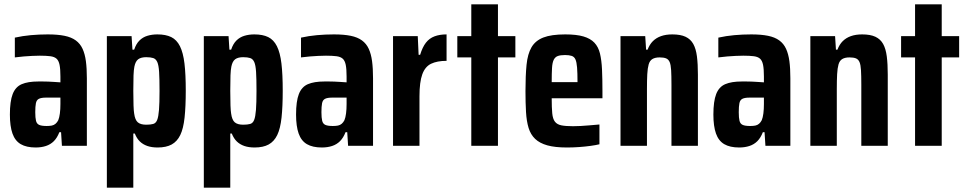

<svg xmlns="http://www.w3.org/2000/svg" viewBox="-20 -678 4498 893"><path d="M146 8Q103 8 76.5 -7.5Q50 -23 38 -57Q26 -91 26 -145Q26 -207 39 -240.5Q52 -274 81 -286.5Q110 -299 158 -299Q168 -299 179.5 -299Q191 -299 204 -298.5Q217 -298 231 -297Q245 -296 261 -295V-322Q261 -357 257 -376.5Q253 -396 243 -405Q233 -414 214 -416.5Q195 -419 165 -419Q148 -419 129.5 -418Q111 -417 91 -415.5Q71 -414 49 -411V-503Q85 -511 123.5 -514.5Q162 -518 202 -518Q248 -518 280 -511.5Q312 -505 332.5 -490Q353 -475 364 -451Q375 -427 379.5 -393.5Q384 -360 384 -314V0H268L264 -63H256Q246 -37 230.5 -21.5Q215 -6 193.5 1Q172 8 146 8ZM197 -92Q211 -92 221 -94Q231 -96 238.5 -102.5Q246 -109 251 -119Q256 -131 258.5 -150.5Q261 -170 261 -194V-224H194Q172 -224 161 -218.5Q150 -213 147 -198Q144 -183 144 -156Q144 -130 147.5 -116Q151 -102 162.5 -97Q174 -92 197 -92Z M477 195V-510H592L596 -447H604Q613 -474 628.5 -489.5Q644 -505 665.5 -511.5Q687 -518 712 -518Q751 -518 776.5 -505.5Q802 -493 817 -463Q832 -433 838 -382.5Q844 -332 844 -256Q844 -183 838.5 -131.5Q833 -80 818.5 -50Q804 -20 778.5 -6Q753 8 713 8Q686 8 665.5 1Q645 -6 630.5 -20Q616 -34 607 -57H600V195ZM660 -98Q680 -98 692.5 -101.5Q705 -105 711 -120Q717 -135 719.5 -167Q722 -199 722 -255Q722 -312 720 -343.5Q718 -375 711.5 -389.5Q705 -404 692.5 -408Q680 -412 660 -412Q636 -412 623 -402.5Q610 -393 605 -368Q602 -353 601 -327.5Q600 -302 600 -255Q600 -214 601 -187.5Q602 -161 604 -150Q608 -120 621 -109Q634 -98 660 -98Z M928 195V-510H1043L1047 -447H1055Q1064 -474 1079.5 -489.5Q1095 -505 1116.5 -511.5Q1138 -518 1163 -518Q1202 -518 1227.5 -505.5Q1253 -493 1268 -463Q1283 -433 1289 -382.5Q1295 -332 1295 -256Q1295 -183 1289.5 -131.5Q1284 -80 1269.5 -50Q1255 -20 1229.5 -6Q1204 8 1164 8Q1137 8 1116.5 1Q1096 -6 1081.5 -20Q1067 -34 1058 -57H1051V195ZM1111 -98Q1131 -98 1143.5 -101.5Q1156 -105 1162 -120Q1168 -135 1170.5 -167Q1173 -199 1173 -255Q1173 -312 1171 -343.5Q1169 -375 1162.5 -389.5Q1156 -404 1143.5 -408Q1131 -412 1111 -412Q1087 -412 1074 -402.5Q1061 -393 1056 -368Q1053 -353 1052 -327.5Q1051 -302 1051 -255Q1051 -214 1052 -187.5Q1053 -161 1055 -150Q1059 -120 1072 -109Q1085 -98 1111 -98Z M1477 8Q1434 8 1407.5 -7.5Q1381 -23 1369 -57Q1357 -91 1357 -145Q1357 -207 1370 -240.5Q1383 -274 1412 -286.5Q1441 -299 1489 -299Q1499 -299 1510.5 -299Q1522 -299 1535 -298.5Q1548 -298 1562 -297Q1576 -296 1592 -295V-322Q1592 -357 1588 -376.5Q1584 -396 1574 -405Q1564 -414 1545 -416.5Q1526 -419 1496 -419Q1479 -419 1460.5 -418Q1442 -417 1422 -415.5Q1402 -414 1380 -411V-503Q1416 -511 1454.5 -514.5Q1493 -518 1533 -518Q1579 -518 1611 -511.5Q1643 -505 1663.5 -490Q1684 -475 1695 -451Q1706 -427 1710.5 -393.5Q1715 -360 1715 -314V0H1599L1595 -63H1587Q1577 -37 1561.5 -21.5Q1546 -6 1524.5 1Q1503 8 1477 8ZM1528 -92Q1542 -92 1552 -94Q1562 -96 1569.5 -102.5Q1577 -109 1582 -119Q1587 -131 1589.5 -150.5Q1592 -170 1592 -194V-224H1525Q1503 -224 1492 -218.5Q1481 -213 1478 -198Q1475 -183 1475 -156Q1475 -130 1478.5 -116Q1482 -102 1493.5 -97Q1505 -92 1528 -92Z M1808 0V-510H1923L1927 -423H1934Q1945 -459 1961 -479.5Q1977 -500 2001 -509Q2025 -518 2057 -518V-395Q2013 -395 1985 -381.5Q1957 -368 1944 -332Q1931 -296 1931 -230V0Z M2172 0V-411H2107V-510H2172V-658H2296V-510H2377V-411H2296V0Z M2617 8Q2561 8 2525.5 -2Q2490 -12 2469 -32Q2448 -52 2438.5 -83Q2429 -114 2426.5 -157Q2424 -200 2424 -254Q2424 -326 2429 -376.5Q2434 -427 2452 -458Q2470 -489 2507 -503.5Q2544 -518 2609 -518Q2661 -518 2693.5 -508.5Q2726 -499 2744.5 -479.5Q2763 -460 2770.5 -429Q2778 -398 2780 -354.5Q2782 -311 2782 -255V-221H2546Q2546 -177 2548.5 -151Q2551 -125 2561 -112Q2571 -99 2591 -95Q2611 -91 2645 -91Q2662 -91 2680.5 -92Q2699 -93 2721.5 -95Q2744 -97 2768 -99V-7Q2752 -3 2726.5 0.5Q2701 4 2673 6Q2645 8 2617 8ZM2666 -280V-296Q2666 -339 2664 -364Q2662 -389 2656.5 -401.5Q2651 -414 2639 -418Q2627 -422 2608 -422Q2587 -422 2574.5 -417.5Q2562 -413 2555.5 -400Q2549 -387 2547.5 -362Q2546 -337 2546 -296H2681Z M2866 0V-510H2981L2985 -447H2992Q3001 -471 3016.5 -486.5Q3032 -502 3054.5 -510Q3077 -518 3107 -518Q3145 -518 3168.5 -507Q3192 -496 3204.5 -473.5Q3217 -451 3221.5 -415.5Q3226 -380 3226 -331V0H3103V-283Q3103 -326 3101.5 -351.5Q3100 -377 3094.5 -389.5Q3089 -402 3078 -406.5Q3067 -411 3048 -411Q3027 -411 3014.5 -403.5Q3002 -396 2997 -378.5Q2992 -361 2990.5 -333Q2989 -305 2989 -263V0Z M3418 8Q3375 8 3348.5 -7.5Q3322 -23 3310 -57Q3298 -91 3298 -145Q3298 -207 3311 -240.5Q3324 -274 3353 -286.5Q3382 -299 3430 -299Q3440 -299 3451.5 -299Q3463 -299 3476 -298.5Q3489 -298 3503 -297Q3517 -296 3533 -295V-322Q3533 -357 3529 -376.5Q3525 -396 3515 -405Q3505 -414 3486 -416.5Q3467 -419 3437 -419Q3420 -419 3401.5 -418Q3383 -417 3363 -415.5Q3343 -414 3321 -411V-503Q3357 -511 3395.5 -514.5Q3434 -518 3474 -518Q3520 -518 3552 -511.5Q3584 -505 3604.5 -490Q3625 -475 3636 -451Q3647 -427 3651.5 -393.5Q3656 -360 3656 -314V0H3540L3536 -63H3528Q3518 -37 3502.5 -21.5Q3487 -6 3465.5 1Q3444 8 3418 8ZM3469 -92Q3483 -92 3493 -94Q3503 -96 3510.5 -102.5Q3518 -109 3523 -119Q3528 -131 3530.5 -150.5Q3533 -170 3533 -194V-224H3466Q3444 -224 3433 -218.5Q3422 -213 3419 -198Q3416 -183 3416 -156Q3416 -130 3419.5 -116Q3423 -102 3434.5 -97Q3446 -92 3469 -92Z M3749 0V-510H3864L3868 -447H3875Q3884 -471 3899.5 -486.5Q3915 -502 3937.5 -510Q3960 -518 3990 -518Q4028 -518 4051.5 -507Q4075 -496 4087.5 -473.5Q4100 -451 4104.5 -415.5Q4109 -380 4109 -331V0H3986V-283Q3986 -326 3984.5 -351.5Q3983 -377 3977.5 -389.5Q3972 -402 3961 -406.5Q3950 -411 3931 -411Q3910 -411 3897.5 -403.5Q3885 -396 3880 -378.5Q3875 -361 3873.5 -333Q3872 -305 3872 -263V0Z M4236 0V-411H4171V-510H4236V-658H4360V-510H4441V-411H4360V0Z"/></svg>

Font: Saira Condensed
Style: Bold
Weight: 700
Width: 3
Designer: Hector Gatti with collaboration of the Omnibus-Type team
Foundry: Omnibus-Type
Version: Version 1.101